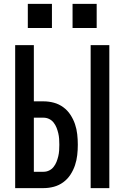

<svg xmlns="http://www.w3.org/2000/svg" viewBox="-20 -967 640 987"><path d="M446 0V-735H542V0ZM58 0V-735H154V-446H204Q231 -446 257 -439Q283 -432 305 -416Q327 -400 342 -377Q357 -354 365.5 -329Q374 -304 377 -277Q380 -250 380 -223Q380 -196 377 -169.5Q374 -143 365.5 -117.5Q357 -92 342 -69Q327 -46 305 -30Q283 -14 257 -7Q231 0 204 0ZM154 -84H204Q219 -84 232.5 -90.5Q246 -97 255.5 -109Q265 -121 270.5 -135Q276 -149 279.5 -163.5Q283 -178 284 -193Q285 -208 285 -223Q285 -238 284 -253Q283 -268 279.5 -282.5Q276 -297 270.5 -311Q265 -325 255.5 -337Q246 -349 232.5 -355.5Q219 -362 204 -362H154ZM353 -823V-947H477V-823ZM123 -823V-947H247V-823Z"/></svg>

Font: Iosevka SS04 Medium Extended
Style: Regular
Weight: 500
Width: 7
Monospace: yes
Designer: Belleve Invis
Foundry: Belleve Invis
Version: Version 19.0.0; ttfautohint (v1.8.4)